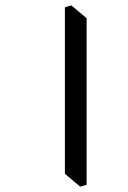

<svg xmlns="http://www.w3.org/2000/svg" viewBox="-20 -651 478 716"><path d="M279 45 222 -3V-624L246 -631L303 -583V38Z"/></svg>

Font: Eczar
Style: Regular
Weight: 400
Designer: Vaibhav Singh
Foundry: Rosetta Type Foundry
Version: Version 2.000